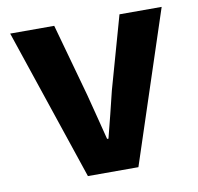

<svg xmlns="http://www.w3.org/2000/svg" viewBox="-68 -634 726 704"><g transform="rotate(-10 295.5 -282.0)"><path d="M204 0 14 -564H178L253 -294Q264 -252 275 -208.5Q286 -165 297 -122H302Q313 -165 324 -208.5Q335 -252 345 -294L421 -564H578L392 0Z"/></g></svg>

Font: Noto Sans KR Thin ExtraBold
Style: Regular
Weight: 800
Version: Version 2.004-H2;hotconv 1.0.118;makeotfexe 2.5.65603